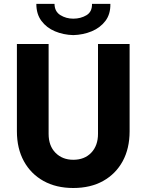

<svg xmlns="http://www.w3.org/2000/svg" viewBox="-20 -942 740 970"><path d="M350.1 7.8Q263.7 7.8 199.7 -27.8Q135.7 -63.5 100.6 -127.7Q65.4 -191.9 65.4 -278.8V-719.7H225.6V-265.6Q225.6 -205.1 260.5 -169.9Q295.4 -134.8 350.1 -134.8Q407.2 -134.8 441.2 -170.7Q475.1 -206.5 475.1 -265.6V-719.7H634.8V-278.8Q634.8 -191.9 599.9 -127.7Q564.9 -63.5 501.2 -27.8Q437.5 7.8 350.1 7.8ZM350.1 -764.6Q299.8 -766.1 257.6 -783.9Q215.3 -801.8 189.5 -836.2Q163.6 -870.6 163.6 -922.4H255.4Q255.9 -883.8 284.9 -865.7Q314 -847.7 350.1 -847.7Q387.7 -847.7 416.7 -865Q445.8 -882.3 444.8 -922.4H537.6Q538.6 -870.6 512.5 -836.2Q486.3 -801.8 443.4 -783.9Q400.4 -766.1 350.1 -764.6Z"/></svg>

Font: Reddit Sans ExtraBold
Style: Regular
Weight: 800
Designer: Stephen Hutchings
Foundry: Reddit
Version: Version 1.014; ttfautohint (v1.8.4.7-5d5b)